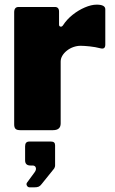

<svg xmlns="http://www.w3.org/2000/svg" viewBox="-20 -560 494 826"><path d="M67 0Q52 0 46.5 -6Q41 -12 41 -25V-507Q41 -530 60 -530H216Q234 -530 234 -510V-454Q234 -447 240 -445.5Q246 -444 251 -451Q267 -476 292 -496Q317 -516 345 -528Q373 -540 396 -540Q433 -540 433 -520V-368Q433 -347 413 -352Q390 -358 365.5 -360.5Q341 -363 327 -363Q311 -363 295.5 -357.5Q280 -352 267.5 -342Q255 -332 248 -320Q241 -308 241 -295V-29Q241 0 208 0H67ZM108 246Q100 246 96 239Q92 232 96 226L129 181Q137 170 134 161Q131 152 120 152H111Q88 152 88 130V69Q88 49 106 49H200Q217 49 217 65V152Q217 156 215.5 159.5Q214 163 213 165L159 232Q153 240 146.5 243Q140 246 126 246Z"/></svg>

Font: Libre Franklin Black
Style: Regular
Weight: 900
Designer: Pablo Impallari, Rodrigo Fuenzalida, Nhung Nguyen
Foundry: Impallari Type
Version: Version 3.000